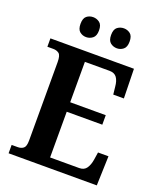

<svg xmlns="http://www.w3.org/2000/svg" viewBox="-164 -1018 938 1121"><g transform="rotate(20 305.0 -458.0)"><path d="M26 0V-52H64Q85 -52 99 -63Q113 -74 113 -111V-598Q113 -640 98.5 -651Q84 -662 63 -662H26V-714H545L549 -531H483L478 -577Q475 -614 460.5 -634Q446 -654 415 -654H262V-403H483V-344H262V-60H443Q474 -60 488.5 -82Q503 -104 508 -137L515 -183H580L574 0ZM410 -792Q387 -792 369.5 -806Q352 -820 352 -854Q352 -889 369.5 -902.5Q387 -916 410 -916Q432 -916 449.5 -902.5Q467 -889 467 -854Q467 -820 449.5 -806Q432 -792 410 -792ZM219 -792Q196 -792 179 -806Q162 -820 162 -854Q162 -889 179 -902.5Q196 -916 219 -916Q241 -916 259 -902.5Q277 -889 277 -854Q277 -820 259 -806Q241 -792 219 -792Z"/></g></svg>

Font: Noto Serif Thai SemiCondensed
Style: Bold
Weight: 700
Width: 4
Designer: Monotype Design Team
Foundry: Monotype Imaging Inc.
Version: Version 2.002; ttfautohint (v1.8.4.7-5d5b)